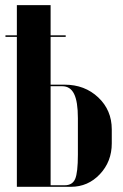

<svg xmlns="http://www.w3.org/2000/svg" viewBox="-20 -719 472 739"><path d="M174.8 -393.1H229Q306.2 -393.1 358.2 -344Q410.2 -294.9 410.2 -221.2V-167Q410.2 -97.2 364.5 -48.6Q318.8 0 252.9 0H44.9V-577.1H1V-583H44.9V-699.2H174.8V-583H232.9V-577.1H174.8ZM279.8 -124V-264.2Q279.8 -328.1 265.1 -357.7Q250.5 -387.2 219.2 -387.2H174.8V-5.9H229Q258.8 -5.9 269.3 -30.3Q279.8 -54.7 279.8 -124Z"/></svg>

Font: Moniqa Black Display
Style: Regular
Weight: 900
Designer: Rajesh Rajput
Foundry: Rajesh Rajput
Version: Version 1.000